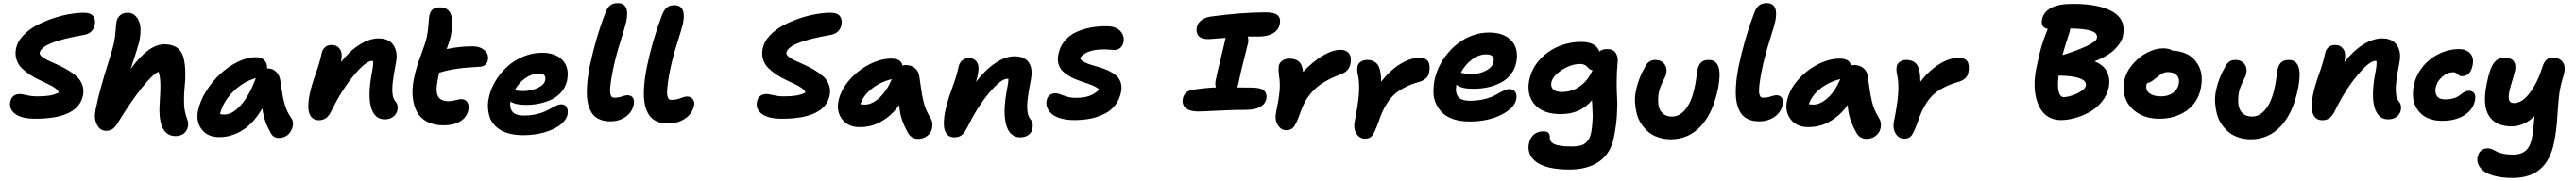

<svg xmlns="http://www.w3.org/2000/svg" viewBox="-20 -822 16761 1180"><path d="M209 -47.9Q121.1 -47.9 79.1 -79.3Q37.1 -110.8 46.9 -158.2Q56.6 -209 110.8 -209Q123 -209 154.5 -201.4Q186 -193.8 222.2 -193.8Q271 -193.8 301.8 -199Q332.5 -204.1 361.8 -217.8Q359.4 -231.9 340.6 -246.1Q321.8 -260.3 294.4 -273.2Q267.1 -286.1 235.1 -301.3Q203.1 -316.4 173.3 -335.9Q143.6 -355.5 120.6 -378.4Q97.7 -401.4 87.2 -434.1Q76.7 -466.8 84 -504.9Q92.8 -549.3 128.9 -588.6Q165 -627.9 214.4 -654.8Q263.7 -681.6 321.3 -701.2Q378.9 -720.7 431.6 -729.7Q484.4 -738.8 525.9 -738.8Q570.8 -738.8 587.2 -715.8Q603.5 -692.9 596.2 -657.2Q590.8 -632.8 572.5 -615.7Q554.2 -598.6 524.9 -594.2Q252.9 -546.9 238.8 -480Q235.8 -466.8 251.7 -453.4Q267.6 -439.9 294.7 -427.2Q321.8 -414.6 354.7 -399.9Q387.7 -385.3 419.9 -366.2Q452.1 -347.2 477.5 -324.7Q502.9 -302.2 515.1 -270Q527.3 -237.8 520 -200.2Q488.8 -47.9 209 -47.9Z M670.9 30.8Q630.9 30.8 610.6 -9.5Q590.3 -49.8 601.6 -106Q618.7 -190.4 642.6 -274.2Q666.5 -357.9 689 -428Q711.4 -498 720.7 -538.1Q729 -578.6 732.2 -622.8Q735.4 -667 738.8 -684.1Q743.7 -707 762.2 -722.9Q780.8 -738.8 811.5 -738.8Q856.4 -738.8 881.1 -689.9Q905.8 -641.1 884.8 -545.9Q876 -510.7 830.6 -373Q946.3 -533.2 1048.8 -533.2Q1097.7 -533.2 1127.7 -513.9Q1157.7 -494.6 1170.2 -457.8Q1182.6 -420.9 1185.1 -367.7Q1187.5 -314.5 1180.7 -247.1Q1177.7 -211.4 1177.2 -182.1Q1176.8 -152.8 1178 -134Q1179.2 -115.2 1182.9 -97.4Q1186.5 -79.6 1189.5 -70.1Q1192.4 -60.5 1197.3 -46.9Q1198.7 -42.5 1199.7 -40Q1207 -19.5 1202.6 3.9Q1197.3 30.8 1176.3 47.9Q1155.3 64.9 1122.6 64.9Q1089.4 64.9 1066.7 47.6Q1043.9 30.3 1033 -0.2Q1022 -30.8 1018.8 -66.7Q1015.6 -102.5 1018.6 -145Q1024.9 -237.3 1023.2 -281Q1021.5 -324.7 1011.7 -354Q976.6 -340.8 905 -252.2Q833.5 -163.6 744.6 -18.1Q727.5 9.8 710.4 20.3Q693.4 30.8 670.9 30.8Z M1407.7 71.8Q1331.1 71.8 1292.5 21.5Q1253.9 -28.8 1268.6 -101.1Q1281.2 -162.6 1320.3 -226.1Q1359.4 -289.6 1411.4 -338.4Q1463.4 -387.2 1525.9 -418.2Q1588.4 -449.2 1644.5 -449.2Q1679.2 -449.2 1699.2 -430.2Q1719.2 -411.1 1717.8 -376H1721.7Q1755.4 -376 1777.6 -352.8Q1799.8 -329.6 1803.7 -296.9Q1806.2 -283.2 1812 -243.4Q1817.9 -203.6 1820.8 -189Q1823.7 -174.3 1831.3 -146Q1838.9 -117.7 1849.6 -95.7Q1860.4 -73.7 1876.5 -49.8Q1884.8 -38.1 1886.2 -21.7Q1887.7 -5.4 1881.8 11.7Q1876 28.8 1865 43.7Q1854 58.6 1835.4 67.9Q1816.9 77.1 1794.4 77.1Q1759.8 77.1 1743.7 48.8Q1721.2 9.8 1707.8 -27.3Q1694.3 -64.5 1686.5 -115.2Q1656.2 -63 1620.6 -25.4Q1585 12.2 1548.3 32.7Q1511.7 53.2 1477.3 62.5Q1442.9 71.8 1407.7 71.8ZM1441.4 -75.2Q1492.7 -75.2 1547.9 -137.5Q1603 -199.7 1644.5 -313Q1559.6 -288.6 1494.6 -222.2Q1429.7 -155.8 1411.6 -78.1Q1424.8 -75.2 1441.4 -75.2Z M2482.4 -43.9Q2417 -43.9 2394.3 -121.6Q2371.6 -199.2 2399.4 -348.1Q2411.1 -403.8 2406.2 -424.8H2399.4Q2360.4 -424.8 2281.5 -329.8Q2202.6 -234.9 2138.2 -103Q2121.6 -67.4 2101.8 -52.7Q2082 -38.1 2054.2 -38.1Q2022.9 -38.1 2005.6 -59.1Q1988.3 -80.1 1986.3 -116.2Q1984.4 -152.3 1993.2 -200.2Q2005.4 -261.7 2033.7 -340.8Q2062 -419.9 2072.3 -473.1Q2077.6 -499 2094.5 -513.9Q2111.3 -528.8 2137.2 -528.8Q2171.9 -528.8 2190.7 -502.7Q2209.5 -476.6 2200.2 -431.2Q2200.2 -423.3 2197.3 -416Q2255.4 -491.2 2320.6 -531.5Q2385.7 -571.8 2443.4 -571.8Q2509.8 -571.8 2539.8 -527.6Q2569.8 -483.4 2556.2 -414.1Q2541.5 -337.4 2535.9 -291.3Q2530.3 -245.1 2533.7 -211.7Q2537.1 -178.2 2552.2 -161.1Q2572.3 -138.7 2565.4 -104Q2560.1 -77.6 2538.3 -60.8Q2516.6 -43.9 2482.4 -43.9Z M2866.2 -4.9Q2803.2 -4.9 2759 -28.1Q2714.8 -51.3 2692.6 -92.5Q2670.4 -133.8 2665 -190.9Q2659.7 -248 2674.3 -315.9Q2687.5 -379.4 2717 -458.3Q2746.6 -537.1 2756.3 -579.1Q2764.6 -616.7 2767.6 -661.6Q2770.5 -706.5 2773.4 -721.2Q2779.3 -746.6 2794.4 -760.3Q2809.6 -773.9 2842.3 -773.9Q2895 -773.9 2913.3 -728.8Q2931.6 -683.6 2912.6 -585.9Q2906.2 -558.6 2886.2 -502Q2970.7 -520 3054.2 -520Q3104 -520 3132.8 -493.7Q3161.6 -467.3 3154.3 -431.2Q3151.9 -413.6 3138.7 -401.1Q3125.5 -388.7 3106.4 -387.2Q3036.6 -382.8 3002.7 -379.9Q2968.8 -377 2923.6 -369.1Q2878.4 -361.3 2837.4 -348.1Q2836.4 -343.3 2832.8 -326.4Q2829.1 -309.6 2827.6 -299.8Q2812.5 -225.1 2830.1 -193.6Q2847.7 -162.1 2898.4 -162.1Q2919.4 -162.1 2944.3 -168.9Q2969.2 -175.8 2980.5 -175.8Q3007.3 -175.8 3020.3 -155.8Q3033.2 -135.7 3027.3 -105Q3017.6 -57.6 2974.9 -31.2Q2932.1 -4.9 2866.2 -4.9Z M3385.3 59.1Q3338.4 59.1 3300.3 50.3Q3262.2 41.5 3236.1 25.4Q3210 9.3 3191.4 -12.9Q3172.9 -35.2 3164.8 -62Q3156.7 -88.9 3154.8 -119.6Q3152.8 -150.4 3160.2 -183.1Q3170.9 -238.3 3201.9 -291Q3232.9 -343.8 3277.6 -385.3Q3322.3 -426.8 3382.3 -452.4Q3442.4 -478 3506.3 -478Q3595.7 -478 3640.6 -429.2Q3685.5 -380.4 3669.4 -296.9Q3660.6 -255.9 3634.5 -224.4Q3608.4 -192.9 3571 -174.6Q3533.7 -156.2 3490.7 -147.2Q3447.8 -138.2 3400.4 -138.2Q3333 -138.2 3301.3 -160.2Q3293.9 -119.1 3313.7 -94Q3333.5 -68.8 3387.2 -68.8Q3428.7 -68.8 3464.6 -76.4Q3500.5 -84 3523.9 -94.7Q3547.4 -105.5 3566.2 -116.2Q3585 -127 3601.3 -134.5Q3617.7 -142.1 3630.4 -142.1Q3657.2 -142.1 3667.2 -122.8Q3677.2 -103.5 3672.4 -75.2Q3665 -39.6 3626.5 -9Q3587.9 21.5 3523.9 40.3Q3460 59.1 3385.3 59.1ZM3485.4 -341.8Q3439.5 -341.8 3397.2 -311.8Q3355 -281.7 3328.1 -232.9Q3358.9 -228 3381.3 -228Q3433.6 -228 3477.3 -248.3Q3521 -268.6 3527.3 -298.8Q3531.2 -320.8 3521.5 -331.3Q3511.7 -341.8 3485.4 -341.8Z M3952.6 -30.8Q3931.6 -30.8 3914.1 -33.7Q3896.5 -36.6 3876.5 -45.9Q3856.4 -55.2 3842 -70.6Q3827.6 -85.9 3816.2 -113Q3804.7 -140.1 3800.3 -176.5Q3795.9 -212.9 3799.6 -266.6Q3803.2 -320.3 3815.9 -386.2Q3855 -572.3 3918 -736.8Q3930.7 -771.5 3949.7 -786.6Q3968.8 -801.8 3998 -801.8Q4079.1 -801.8 4054.7 -682.1Q4049.3 -655.8 4017.6 -555.2Q3985.8 -454.6 3967.8 -366.2Q3958 -317.9 3953.6 -283.7Q3949.2 -249.5 3949.2 -230.5Q3949.2 -211.4 3953.6 -200.9Q3958 -190.4 3963.6 -187.7Q3969.2 -185.1 3978 -185.1Q4001.5 -185.1 4025.6 -193.1Q4049.8 -201.2 4061 -201.2Q4086.4 -201.2 4097.4 -184.8Q4108.4 -168.5 4103 -141.1Q4093.3 -90.8 4050.8 -60.8Q4008.3 -30.8 3952.6 -30.8Z M4328.6 -17.1Q4306.6 -17.1 4288.3 -20Q4270 -22.9 4249.3 -32.5Q4228.5 -42 4213.9 -57.9Q4199.2 -73.7 4187.3 -102.1Q4175.3 -130.4 4171.1 -168Q4167 -205.6 4170.9 -261Q4174.8 -316.4 4188.5 -384.8Q4222.7 -553.7 4286.6 -723.1Q4300.3 -757.8 4318.8 -772.9Q4337.4 -788.1 4366.2 -788.1Q4447.3 -788.1 4423.3 -668Q4418 -642.6 4387.5 -546.4Q4356.9 -450.2 4339.4 -365.2Q4329.1 -313.5 4324.5 -276.9Q4319.8 -240.2 4319.8 -219.7Q4319.8 -199.2 4324.5 -188Q4329.1 -176.8 4334.7 -173.8Q4340.3 -170.9 4349.6 -170.9Q4378.9 -170.9 4407.2 -181.9Q4435.5 -192.9 4449.2 -192.9Q4473.1 -192.9 4486.8 -176.5Q4500.5 -160.2 4495.6 -133.8Q4484.4 -80.6 4437 -48.8Q4389.6 -17.1 4328.6 -17.1Z M5066.9 -47.9Q4979 -47.9 4937 -79.3Q4895 -110.8 4904.8 -158.2Q4914.6 -209 4968.8 -209Q4981 -209 5012.5 -201.4Q5043.9 -193.8 5080.1 -193.8Q5128.9 -193.8 5159.7 -199Q5190.4 -204.1 5219.7 -217.8Q5217.3 -231.9 5198.5 -246.1Q5179.7 -260.3 5152.3 -273.2Q5125 -286.1 5093 -301.3Q5061 -316.4 5031.2 -335.9Q5001.5 -355.5 4978.5 -378.4Q4955.6 -401.4 4945.1 -434.1Q4934.6 -466.8 4941.9 -504.9Q4950.7 -549.3 4986.8 -588.6Q5022.9 -627.9 5072.3 -654.8Q5121.6 -681.6 5179.2 -701.2Q5236.8 -720.7 5289.6 -729.7Q5342.3 -738.8 5383.8 -738.8Q5428.7 -738.8 5445.1 -715.8Q5461.4 -692.9 5454.1 -657.2Q5448.7 -632.8 5430.4 -615.7Q5412.1 -598.6 5382.8 -594.2Q5110.8 -546.9 5096.7 -480Q5093.8 -466.8 5109.6 -453.4Q5125.5 -439.9 5152.6 -427.2Q5179.7 -414.6 5212.6 -399.9Q5245.6 -385.3 5277.8 -366.2Q5310.1 -347.2 5335.4 -324.7Q5360.8 -302.2 5373 -270Q5385.3 -237.8 5377.9 -200.2Q5346.7 -47.9 5066.9 -47.9Z M5573.7 6.8Q5498 6.8 5459.5 -43.7Q5420.9 -94.2 5435.1 -163.1Q5448.2 -231 5502.4 -295.7Q5556.6 -360.4 5632.1 -400.1Q5707.5 -439.9 5778.8 -439.9Q5843.8 -439.9 5851.1 -395Q5861.3 -397.9 5872.1 -397.9Q5909.2 -397.9 5933.1 -377.4Q5957 -356.9 5960.9 -325.2Q5964.4 -304.2 5969.5 -266.1Q5974.6 -228 5978 -208.5Q5981.4 -189 5988.3 -159.9Q5995.1 -130.9 6005.9 -105.7Q6016.6 -80.6 6032.7 -54.2Q6045.9 -34.2 6046.4 -10Q6046.9 14.2 6036.6 34.7Q6026.4 55.2 6004.4 69.1Q5982.4 83 5954.1 83Q5911.1 83 5889.6 47.9Q5862.8 0.5 5848.9 -39.1Q5835 -78.6 5830.1 -137.2Q5793.5 -85.4 5748 -52.2Q5702.6 -19 5660.4 -6.1Q5618.2 6.8 5573.7 6.8ZM5606.9 -140.1Q5652.3 -140.1 5700.2 -183.3Q5748 -226.6 5782.7 -306.2Q5706.1 -287.6 5650.6 -242.7Q5595.2 -197.8 5577.6 -142.1Q5595.2 -140.1 5606.9 -140.1Z M6617.7 73.2Q6549.3 73.2 6526.1 -8.8Q6502.9 -90.8 6532.2 -243.2Q6541.5 -289.6 6540.5 -308.1H6532.2Q6492.2 -308.1 6414.8 -215.8Q6337.4 -123.5 6275.4 4.9Q6255.4 43.9 6236.6 58.6Q6217.8 73.2 6188.5 73.2Q6157.2 73.2 6140.1 52.2Q6123 31.2 6121.1 -4.2Q6119.1 -39.6 6127.4 -86.9Q6141.1 -155.8 6172.9 -242.2Q6204.6 -328.6 6215.3 -381.8Q6227.1 -442.9 6287.6 -442.9Q6318.4 -442.9 6335.4 -417Q6352.5 -391.1 6343.3 -346.2Q6339.8 -319.3 6329.6 -288.1Q6392.1 -369.1 6457.8 -412.1Q6523.4 -455.1 6579.6 -455.1Q6647 -455.1 6674.1 -413.6Q6701.2 -372.1 6686.5 -300.8Q6671.4 -225.1 6666 -177Q6660.6 -128.9 6664.6 -96.7Q6668.5 -64.5 6682.6 -46.9Q6705.1 -21.5 6697.3 16.1Q6692.9 41.5 6671.1 57.4Q6649.4 73.2 6617.7 73.2Z M6970.7 -39.1Q6919.4 -39.1 6881.1 -50.3Q6842.8 -61.5 6822 -80.3Q6801.3 -99.1 6793 -121.3Q6784.7 -143.6 6789.6 -167Q6793.5 -188 6808.3 -200.9Q6823.2 -213.9 6845.7 -213.9Q6861.3 -213.9 6879.9 -206.5Q6898.4 -199.2 6923.3 -191.7Q6948.2 -184.1 6978.5 -184.1Q7031.7 -184.1 7067.4 -196.8Q7103 -209.5 7130.9 -237.8Q7123 -248.5 7102.1 -258.8Q7081.1 -269 7054.9 -277.8Q7028.8 -286.6 6999 -297.1Q6969.2 -307.6 6942.9 -322.3Q6916.5 -336.9 6896.2 -355.7Q6876 -374.5 6867.2 -403.1Q6858.4 -431.6 6865.7 -466.8Q6875.5 -518.6 6907.5 -556.4Q6939.5 -594.2 6985.1 -614.3Q7030.8 -634.3 7079.8 -643.1Q7128.9 -651.9 7182.6 -650.9Q7241.2 -650.4 7269 -619.6Q7296.9 -588.9 7289.6 -547.9Q7284.7 -523.4 7268.8 -509.8Q7252.9 -496.1 7230.5 -496.1Q7220.2 -496.1 7200 -498Q7179.7 -500 7162.6 -500Q7046.9 -500 7006.8 -443.8Q7012.2 -429.7 7032 -418.7Q7051.8 -407.7 7077.9 -399.7Q7104 -391.6 7134.3 -382.8Q7164.6 -374 7192.1 -361.1Q7219.7 -348.1 7240.7 -330.8Q7261.7 -313.5 7271.2 -285.2Q7280.8 -256.8 7273.4 -220.2Q7263.2 -171.9 7234.9 -135.7Q7206.5 -99.6 7164.8 -79.1Q7123 -58.6 7075 -48.8Q7026.9 -39.1 6970.7 -39.1Z M7776.4 -95.2Q7719.7 -95.2 7694.1 -118.4Q7668.5 -141.6 7675.3 -178.2Q7685.1 -229.5 7746.1 -237.8Q7831.5 -250.5 7891.1 -252Q7883.8 -272 7889.2 -297.9Q7899.4 -349.6 7921.4 -438Q7943.4 -526.4 7949.2 -555.2Q7953.1 -568.4 7954.1 -575.2Q7852.5 -566.9 7843.3 -566.9Q7795.9 -566.9 7777.8 -587.9Q7759.8 -608.9 7766.1 -643.1Q7772 -671.9 7796.1 -690.2Q7820.3 -708.5 7856.9 -713.9Q8060.1 -741.2 8215.3 -741.2Q8272 -741.2 8293 -721.9Q8314 -702.6 8306.2 -666Q8298.3 -625 8261.7 -604.5Q8225.1 -584 8172.4 -584H8098.1Q8104 -563.5 8100.1 -542Q8096.7 -525.4 8074 -437.3Q8051.3 -349.1 8038.1 -282.2Q8035.6 -266.6 8028.3 -252Q8056.2 -251 8122.1 -251Q8183.6 -251 8204.3 -231.2Q8225.1 -211.4 8219.2 -179.2Q8211.9 -143.6 8178.5 -124.8Q8145 -106 8088.4 -106Q8008.3 -106 7903.8 -100.6Q7799.3 -95.2 7776.4 -95.2Z M8348.6 26.9Q8314 26.9 8293.5 -6.8Q8272.9 -40.5 8281.7 -86.9Q8299.8 -172.9 8304.7 -226.3Q8309.6 -279.8 8301.8 -326.2Q8295.9 -368.2 8299.8 -392.1Q8304.2 -413.6 8323 -426.8Q8341.8 -439.9 8366.7 -439.9Q8409.2 -439.9 8431.2 -420.4Q8453.1 -400.9 8458 -353Q8521 -420.4 8585.2 -458.7Q8649.4 -497.1 8702.6 -497.1Q8738.8 -497.1 8756.8 -473.1Q8774.9 -449.2 8766.6 -407.2Q8761.7 -383.8 8747.8 -366.7Q8733.9 -349.6 8703.6 -337.9Q8641.6 -314.5 8597.4 -288.1Q8553.2 -261.7 8522.2 -228.8Q8491.2 -195.8 8471.4 -159.7Q8451.7 -123.5 8435.1 -74.2Q8412.6 -13.2 8396.2 6.8Q8379.9 26.9 8348.6 26.9Z M8860.8 82Q8825.7 82 8804.9 48.6Q8784.2 15.1 8793.9 -30.8Q8814.9 -134.3 8820.6 -202.6Q8826.2 -271 8816.9 -324.2Q8806.6 -363.8 8812 -389.2Q8815.4 -407.7 8833 -419.4Q8850.6 -431.2 8873 -431.2Q8921.9 -431.2 8943.8 -399.7Q8965.8 -368.2 8965.8 -289.1Q9022.9 -363.3 9089.4 -404.1Q9155.8 -444.8 9212.9 -444.8Q9258.3 -444.8 9272.7 -419.7Q9287.1 -394.5 9277.8 -348.1Q9269.5 -303.2 9207 -286.1Q9157.2 -272 9118.4 -251.5Q9079.6 -231 9053.7 -208Q9027.8 -185.1 9006.8 -152.8Q8985.8 -120.6 8972.9 -90.8Q8960 -61 8945.8 -19Q8923.3 42.5 8907.5 62.3Q8891.6 82 8860.8 82Z M9540.5 -29.8Q9483.9 -29.8 9439.9 -43.9Q9396 -58.1 9368.7 -82.8Q9341.3 -107.4 9324.7 -141.1Q9308.1 -174.8 9306.6 -214.1Q9305.2 -253.4 9312.5 -296.9Q9321.8 -343.8 9343.8 -389.2Q9365.7 -434.6 9398.9 -474.4Q9432.1 -514.2 9472.9 -544.4Q9513.7 -574.7 9564 -592.3Q9614.3 -609.9 9666.5 -609.9Q9764.2 -609.9 9813.2 -557.4Q9862.3 -504.9 9844.7 -415Q9835.4 -369.6 9808.3 -335.7Q9781.2 -301.8 9742.2 -282Q9703.1 -262.2 9658.7 -252.7Q9614.3 -243.2 9564.5 -243.2Q9487.3 -243.2 9455.6 -270Q9445.8 -218.8 9466.1 -191.9Q9486.3 -165 9544.4 -165Q9596.7 -165 9641.6 -177Q9686.5 -189 9710.9 -203.1Q9735.4 -217.3 9759.5 -229.2Q9783.7 -241.2 9799.3 -241.2Q9827.1 -241.2 9838.6 -222.2Q9850.1 -203.1 9844.7 -173.8Q9833 -116.7 9746.6 -73.2Q9660.2 -29.8 9540.5 -29.8ZM9649.4 -467.8Q9602.1 -467.8 9557.1 -434.3Q9512.2 -400.9 9484.4 -348.1Q9488.8 -347.7 9500 -345Q9511.2 -342.3 9524.2 -340.6Q9537.1 -338.9 9551.8 -338.9Q9604.5 -338.9 9647.5 -361.6Q9690.4 -384.3 9696.8 -417Q9707 -467.8 9649.4 -467.8Z M10190.4 283.2Q10150.4 283.2 10116.5 279.5Q10082.5 275.9 10056.9 269.5Q10031.2 263.2 10010.5 253.9Q9989.7 244.6 9975.6 234.1Q9961.4 223.6 9950.9 211.4Q9940.4 199.2 9935.1 187.3Q9929.7 175.3 9927 162.4Q9924.3 149.4 9924.6 137.9Q9924.8 126.5 9927.2 115.2Q9934.6 75.7 9959.5 54.9Q9984.4 34.2 10021.5 34.2Q10045.4 34.2 10054.4 44.7Q10063.5 55.2 10063.5 74.2Q10061 103 10093.5 117.9Q10126 132.8 10209.5 132.8Q10266.6 132.8 10294.2 111.6Q10321.8 90.3 10331.5 45.9Q10337.4 15.1 10339.8 -17.1Q10342.3 -49.3 10342.3 -64.7Q10342.3 -80.1 10340.1 -120.6Q10337.9 -161.1 10337.4 -168.9Q10264.2 -78.1 10134.3 -78.1Q10019 -78.1 9964.8 -140.4Q9910.6 -202.6 9929.2 -298.8Q9944.3 -373.5 9996.1 -431.4Q10047.9 -489.3 10118.9 -519Q10189.9 -548.8 10267.6 -548.8Q10363.3 -548.8 10386.2 -485.8Q10402.3 -502 10436.5 -502Q10476.6 -502 10492.9 -475.6Q10509.3 -449.2 10504.4 -413.1Q10498.5 -353 10498.3 -291.3Q10498 -229.5 10501 -182.4Q10503.9 -135.3 10499.5 -67.6Q10495.1 0 10480.5 71.8Q10460 177.2 10385.3 230.2Q10310.5 283.2 10190.4 283.2ZM10073.2 -284.2Q10067.9 -256.3 10085.2 -239.3Q10102.5 -222.2 10141.6 -222.2Q10206.1 -222.2 10258.8 -259.3Q10311.5 -296.4 10341.3 -365.2Q10332 -365.2 10325.2 -369.4Q10318.4 -373.5 10313.2 -379.2Q10308.1 -384.8 10302.2 -390.6Q10296.4 -396.5 10285.6 -400.6Q10274.9 -404.8 10260.3 -404.8Q10202.1 -404.8 10142.3 -366.2Q10082.5 -327.6 10073.2 -284.2Z M10851.1 85.9Q10807.1 85.9 10769.3 73.2Q10731.4 60.5 10704.8 38.1Q10678.2 15.6 10658.2 -14.6Q10638.2 -44.9 10629.2 -80.3Q10620.1 -115.7 10617.7 -154.3Q10615.2 -192.9 10624 -231.9Q10641.6 -317.4 10689 -396Q10708.5 -431.2 10750 -431.2Q10788.1 -431.2 10808.3 -405Q10828.6 -378.9 10820.3 -340.8Q10817.9 -328.1 10798.8 -290.5Q10779.8 -252.9 10772.9 -221.2Q10765.1 -175.8 10769.5 -140.4Q10773.9 -105 10796.9 -83.5Q10819.8 -62 10857.9 -62Q10910.2 -62 10949.2 -113.3Q10988.3 -164.6 11006.3 -256.8Q11012.7 -285.6 11017.1 -319.6Q11021.5 -353.5 11022.9 -362.8Q11029.8 -397 11046.6 -414.1Q11063.5 -431.2 11097.2 -431.2Q11143.1 -431.2 11159.4 -389.2Q11175.8 -347.2 11159.2 -252Q11126 -85.4 11045.9 0.2Q10965.8 85.9 10851.1 85.9Z M11427.7 -30.8Q11406.7 -30.8 11389.2 -33.7Q11371.6 -36.6 11351.6 -45.9Q11331.5 -55.2 11317.1 -70.6Q11302.7 -85.9 11291.3 -113Q11279.8 -140.1 11275.4 -176.5Q11271 -212.9 11274.7 -266.6Q11278.3 -320.3 11291 -386.2Q11330.1 -572.3 11393.1 -736.8Q11405.8 -771.5 11424.8 -786.6Q11443.8 -801.8 11473.1 -801.8Q11554.2 -801.8 11529.8 -682.1Q11524.4 -655.8 11492.7 -555.2Q11460.9 -454.6 11442.9 -366.2Q11433.1 -317.9 11428.7 -283.7Q11424.3 -249.5 11424.3 -230.5Q11424.3 -211.4 11428.7 -200.9Q11433.1 -190.4 11438.7 -187.7Q11444.3 -185.1 11453.1 -185.1Q11476.6 -185.1 11500.7 -193.1Q11524.9 -201.2 11536.1 -201.2Q11561.5 -201.2 11572.5 -184.8Q11583.5 -168.5 11578.1 -141.1Q11568.4 -90.8 11525.9 -60.8Q11483.4 -30.8 11427.7 -30.8Z M11744.6 6.8Q11668.9 6.8 11630.4 -43.7Q11591.8 -94.2 11606 -163.1Q11619.1 -231 11673.3 -295.7Q11727.5 -360.4 11803 -400.1Q11878.4 -439.9 11949.7 -439.9Q12014.6 -439.9 12022 -395Q12032.2 -397.9 12043 -397.9Q12080.1 -397.9 12104 -377.4Q12127.9 -356.9 12131.8 -325.2Q12135.3 -304.2 12140.4 -266.1Q12145.5 -228 12148.9 -208.5Q12152.3 -189 12159.2 -159.9Q12166 -130.9 12176.8 -105.7Q12187.5 -80.6 12203.6 -54.2Q12216.8 -34.2 12217.3 -10Q12217.8 14.2 12207.5 34.7Q12197.3 55.2 12175.3 69.1Q12153.3 83 12125 83Q12082 83 12060.5 47.9Q12033.7 0.5 12019.8 -39.1Q12005.9 -78.6 12001 -137.2Q11964.4 -85.4 11918.9 -52.2Q11873.5 -19 11831.3 -6.1Q11789.1 6.8 11744.6 6.8ZM11777.8 -140.1Q11823.2 -140.1 11871.1 -183.3Q11918.9 -226.6 11953.6 -306.2Q11877 -287.6 11821.5 -242.7Q11766.1 -197.8 11748.5 -142.1Q11766.1 -140.1 11777.8 -140.1Z M12369.1 82Q12334 82 12313.2 48.6Q12292.5 15.1 12302.2 -30.8Q12323.2 -134.3 12328.9 -202.6Q12334.5 -271 12325.2 -324.2Q12314.9 -363.8 12320.3 -389.2Q12323.7 -407.7 12341.3 -419.4Q12358.9 -431.2 12381.3 -431.2Q12430.2 -431.2 12452.1 -399.7Q12474.1 -368.2 12474.1 -289.1Q12531.2 -363.3 12597.7 -404.1Q12664.1 -444.8 12721.2 -444.8Q12766.6 -444.8 12781 -419.7Q12795.4 -394.5 12786.1 -348.1Q12777.8 -303.2 12715.3 -286.1Q12665.5 -272 12626.7 -251.5Q12587.9 -231 12562 -208Q12536.1 -185.1 12515.1 -152.8Q12494.1 -120.6 12481.2 -90.8Q12468.3 -61 12454.1 -19Q12431.6 42.5 12415.8 62.3Q12399.9 82 12369.1 82Z M13387.7 -39.1Q13345.7 -39.1 13312.7 -56.9Q13279.8 -74.7 13259.3 -106.2Q13238.8 -137.7 13227.8 -179.9Q13216.8 -222.2 13217 -271.7Q13217.3 -321.3 13227.5 -374Q13245.6 -462.9 13261 -516.1Q13276.4 -569.3 13302.7 -633.8Q13280.8 -636.7 13270.3 -653.1Q13259.8 -669.4 13265.6 -694.8Q13274.9 -744.1 13324.7 -770.5Q13374.5 -796.9 13464.8 -796.9Q13639.2 -796.9 13726.3 -744.9Q13813.5 -692.9 13792.5 -589.8Q13784.2 -545.9 13740.2 -501.7Q13696.3 -457.5 13607.4 -421.9Q13667.5 -397.5 13689 -352.8Q13710.4 -308.1 13699.7 -252.9Q13689.5 -202.1 13655.5 -159.9Q13621.6 -117.7 13576.4 -92.3Q13531.2 -66.9 13482.2 -53Q13433.1 -39.1 13387.7 -39.1ZM13445.8 -617.2Q13409.7 -505.9 13398.4 -462.9Q13476.6 -485.8 13546.9 -517.6Q13617.2 -549.3 13622.6 -573.2Q13626.5 -594.2 13611.3 -607.4Q13596.2 -620.6 13556.9 -627.9Q13517.6 -635.3 13449.7 -636.2Q13447.3 -621.6 13445.8 -617.2ZM13550.8 -263.2Q13556.6 -294.4 13511 -311.3Q13465.3 -328.1 13373.5 -329.1Q13364.7 -258.8 13374.3 -223.9Q13383.8 -189 13405.8 -189Q13430.7 -189 13463.6 -200.2Q13496.6 -211.4 13522 -229.2Q13547.4 -247.1 13550.8 -263.2Z M14028.3 -47.9Q13949.7 -47.9 13892.3 -82.5Q13835 -117.2 13811.3 -173.3Q13787.6 -229.5 13800.3 -293.9Q13811.5 -351.6 13854 -401.6Q13896.5 -451.7 13950.2 -479.2Q14003.9 -506.8 14052.2 -506.8Q14094.7 -506.8 14113.3 -492.2Q14156.7 -490.2 14191.9 -476.6Q14227.1 -462.9 14250 -440.2Q14272.9 -417.5 14287.6 -387.2Q14302.2 -356.9 14304.2 -322Q14306.2 -287.1 14299.3 -249Q14280.3 -152.8 14205.8 -100.3Q14131.3 -47.9 14028.3 -47.9ZM13945.3 -269Q13938 -235.4 13963.9 -214.6Q13989.7 -193.8 14040.5 -193.8Q14085 -193.8 14116.5 -215.8Q14147.9 -237.8 14155.3 -273.9Q14162.6 -309.1 14143.1 -330.6Q14123.5 -352.1 14084.5 -352.1Q14064.5 -352.1 14047.9 -342.8Q14031.2 -333.5 14005.4 -312Q13972.7 -283.7 13948.7 -279.8Q13945.3 -272.9 13945.3 -269Z M14625 85.9Q14581.1 85.9 14543.2 73.2Q14505.4 60.5 14478.8 38.1Q14452.1 15.6 14432.1 -14.6Q14412.1 -44.9 14403.1 -80.3Q14394 -115.7 14391.6 -154.3Q14389.2 -192.9 14397.9 -231.9Q14415.5 -317.4 14462.9 -396Q14482.4 -431.2 14523.9 -431.2Q14562 -431.2 14582.3 -405Q14602.5 -378.9 14594.2 -340.8Q14591.8 -328.1 14572.8 -290.5Q14553.7 -252.9 14546.9 -221.2Q14539.1 -175.8 14543.5 -140.4Q14547.9 -105 14570.8 -83.5Q14593.8 -62 14631.8 -62Q14684.1 -62 14723.1 -113.3Q14762.2 -164.6 14780.3 -256.8Q14786.6 -285.6 14791 -319.6Q14795.4 -353.5 14796.9 -362.8Q14803.7 -397 14820.6 -414.1Q14837.4 -431.2 14871.1 -431.2Q14917 -431.2 14933.3 -389.2Q14949.7 -347.2 14933.1 -252Q14899.9 -85.4 14819.8 0.2Q14739.7 85.9 14625 85.9Z M15517.1 -43.9Q15451.7 -43.9 15429 -121.6Q15406.2 -199.2 15434.1 -348.1Q15445.8 -403.8 15440.9 -424.8H15434.1Q15395 -424.8 15316.2 -329.8Q15237.3 -234.9 15172.9 -103Q15156.2 -67.4 15136.5 -52.7Q15116.7 -38.1 15088.9 -38.1Q15057.6 -38.1 15040.3 -59.1Q15022.9 -80.1 15021 -116.2Q15019 -152.3 15027.8 -200.2Q15040 -261.7 15068.4 -340.8Q15096.7 -419.9 15106.9 -473.1Q15112.3 -499 15129.2 -513.9Q15146 -528.8 15171.9 -528.8Q15206.5 -528.8 15225.3 -502.7Q15244.1 -476.6 15234.9 -431.2Q15234.9 -423.3 15231.9 -416Q15290 -491.2 15355.2 -531.5Q15420.4 -571.8 15478 -571.8Q15544.4 -571.8 15574.5 -527.6Q15604.5 -483.4 15590.8 -414.1Q15576.2 -337.4 15570.6 -291.3Q15564.9 -245.1 15568.4 -211.7Q15571.8 -178.2 15586.9 -161.1Q15606.9 -138.7 15600.1 -104Q15594.7 -77.6 15573 -60.8Q15551.3 -43.9 15517.1 -43.9Z M15868.7 -34.2Q15826.2 -34.2 15791.5 -45.9Q15756.8 -57.6 15733.9 -78.4Q15710.9 -99.1 15696.3 -127.9Q15681.6 -156.7 15679.4 -190.7Q15677.2 -224.6 15683.6 -262.2Q15697.8 -331.5 15742.4 -386.7Q15787.1 -441.9 15849.9 -471.9Q15912.6 -502 15980.5 -502Q16023.9 -502 16050.3 -474.9Q16076.7 -447.8 16067.4 -397.9Q16060.1 -361.3 16043 -343.3Q16025.9 -325.2 15995.6 -325.2Q15981.9 -325.2 15969.5 -338.1Q15957 -351.1 15942.4 -351.1Q15902.3 -351.1 15868.2 -320.3Q15834 -289.6 15826.7 -250Q15820.3 -215.3 15835.7 -194.6Q15851.1 -173.8 15887.7 -173.8Q15916.5 -173.8 15938.5 -179.7Q15960.4 -185.5 15973.1 -193.8Q15985.8 -202.1 15996.1 -210.2Q16006.3 -218.3 16017.8 -224.1Q16029.3 -230 16042.5 -230Q16065.9 -230 16077.4 -213.9Q16088.9 -197.8 16082.5 -168Q16069.8 -105.5 16012 -69.8Q15954.1 -34.2 15868.7 -34.2Z M16328.1 337.9Q16264.6 337.9 16216.3 326.2Q16168 314.5 16141.8 294.9Q16115.7 275.4 16105 252Q16094.2 228.5 16099.1 203.1Q16110.8 145 16167.5 145Q16181.2 145 16195.3 151.4Q16209.5 157.7 16222.2 165.5Q16234.9 173.3 16263.9 179.7Q16293 186 16332.5 186Q16432.1 186 16452.1 82Q16461.9 36.1 16470.2 -64.9Q16400.9 2 16321.3 2Q16217.3 2 16173.8 -66.2Q16130.4 -134.3 16158.2 -272.9Q16168.5 -326.2 16180.7 -361.1Q16192.9 -396 16207.8 -414.1Q16222.7 -432.1 16238 -439Q16253.4 -445.8 16273.4 -445.8Q16318.4 -445.8 16334.7 -422.4Q16351.1 -398.9 16343.3 -360.8Q16339.4 -344.7 16332.5 -321.3Q16325.7 -297.9 16320.3 -279.5Q16314.9 -261.2 16309.6 -240.5Q16304.2 -219.7 16302.7 -204.6Q16301.3 -189.5 16303.2 -176.3Q16305.2 -163.1 16313.5 -156.5Q16321.8 -149.9 16336.4 -149.9Q16390.1 -149.9 16440.4 -217.8Q16490.7 -285.6 16522.5 -388.2Q16532.7 -419.4 16547.9 -432.6Q16563 -445.8 16591.3 -445.8Q16633.8 -445.8 16654.8 -415.5Q16675.8 -385.3 16658.2 -328.1Q16635.3 -254.9 16628.7 -189.9Q16622.1 -125 16617.4 -48.3Q16612.8 28.3 16597.2 106Q16551.8 337.9 16328.1 337.9Z"/></svg>

Font: Shantell Sans Irregular Bouncy
Style: Bold Italic
Weight: 700
Italic angle: -11.31°
Designer: Stephen Nixon, Anya Danilova, Shantell Martin
Foundry: Arrow Type
Version: Version 1.006;[9816181b4]